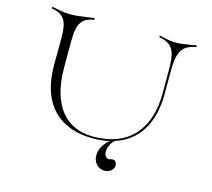

<svg xmlns="http://www.w3.org/2000/svg" viewBox="-130 -922 1409 1278"><g transform="rotate(15 574.5 -282.5)"><path d="M696 200C723 200 757 180 757 147C757 126 745 113 729 113C716 113 711 118 701 118C693 118 684 113 678 104C672 95 670 85 670 74C670 40 693 1 711 -10C859 -58 949 -187 949 -400V-536C949 -667 961 -736 1072 -753V-765C1069 -765 977 -747 940 -747C898 -747 896 -747 817 -765V-753C928 -736 936 -666 935 -535V-400C935 -157 813 0 561 0C379 0 257 -127 257 -396V-532C257 -663 258 -736 369 -753V-765C366 -765 257 -747 220 -747C178 -747 156 -747 77 -765V-753C188 -736 190 -665 189 -534L188 -395C188 -103 351 12 562 12C603 12 641 8 677 0C634 35 615 77 615 114C615 162 647 200 696 200Z"/></g></svg>

Font: Cantique Normal
Style: Regular
Weight: 400
Designer: Sébastien Hayez
Foundry: Sébastien Hayez & Ariel Martín Pérez
Version: Version 1.000;hotconv 1.0.109;makeotfexe 2.5.65596